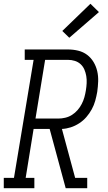

<svg xmlns="http://www.w3.org/2000/svg" viewBox="-50 -997 570 1017"><path d="M-30 0V-55H24L128 -680H81V-735H310Q338 -735 364.5 -728.5Q391 -722 411.5 -706.5Q432 -691 445.5 -668.5Q459 -646 465 -620Q471 -594 470 -566Q469 -538 465 -510Q461 -487 454.5 -463.5Q448 -440 436 -418Q424 -396 407.5 -377Q391 -358 369.5 -344Q348 -330 324.5 -322.5Q301 -315 278 -314L348 -55H412V0H298L213 -314H128L86 -55H132V0ZM138 -369H259Q277 -369 296 -373.5Q315 -378 331.5 -388.5Q348 -399 361 -414Q374 -429 383 -446.5Q392 -464 397 -482Q402 -500 405 -519Q408 -537 409 -556.5Q410 -576 407 -594Q404 -612 397 -628.5Q390 -645 377 -657Q364 -669 346.5 -674.5Q329 -680 310 -680H189ZM317 -797 280 -833 429 -977 474 -933Z"/></svg>

Font: Iosevka Slab Light Oblique
Style: Regular
Weight: 300
Italic angle: -9°
Monospace: yes
Designer: Belleve Invis
Foundry: Belleve Invis
Version: Version 11.1.1; ttfautohint (v1.8.3)